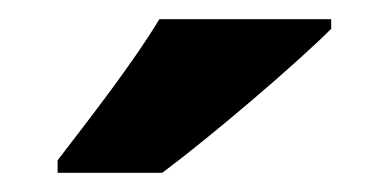

<svg xmlns="http://www.w3.org/2000/svg" viewBox="-20 -786 405 200"><path d="M325 -756V-766H146C119 -721 73 -662 40 -619V-606H149C200 -644 288 -719 325 -756Z"/></svg>

Font: Noto Sans Arabic UI SmCn XBd
Style: Regular
Weight: 800
Width: 4
Designer: Monotype Design Team, Nadine Chahine and Nizar Qandah
Foundry: Monotype Imaging Inc.
Version: Version 2.010